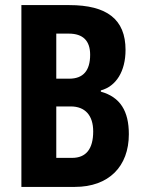

<svg xmlns="http://www.w3.org/2000/svg" viewBox="-20 -734 566 754"><path d="M252 -714H64V0H274C407 0 486 -80 486 -207C486 -298 452 -353 376 -374V-379C436 -395 473 -454 473 -538C473 -658 400 -714 252 -714ZM252 -425H201V-602H250C306 -602 334 -574 334 -519C334 -457 307 -425 252 -425ZM201 -316H258C314 -316 346 -281 346 -218C346 -149 318 -114 263 -114H201Z"/></svg>

Font: Noto Sans Myanmar UI ExtraCondensed
Style: Bold
Weight: 700
Width: 2
Designer: Monotype Design Team
Foundry: Monotype Imaging Inc.
Version: Version 2.103